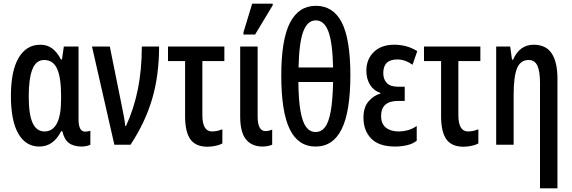

<svg xmlns="http://www.w3.org/2000/svg" viewBox="-20 -796 3146 1056"><path d="M196 10Q122 10 81 -60.5Q40 -131 40 -268Q40 -406 82.5 -478Q125 -550 202 -550Q239 -550 266.5 -530Q294 -510 315 -469H321L331 -540H412V-140Q412 -72 448 -72Q463 -72 477 -77V0Q471 4 456 7Q441 10 430 10Q385 10 359 -9.5Q333 -29 323 -74H316Q274 10 196 10ZM225 -73Q269 -73 292.5 -116.5Q316 -160 316 -252V-268Q316 -370 294 -418Q272 -466 223 -466Q178 -466 158 -414.5Q138 -363 138 -267Q138 -166 159.5 -119.5Q181 -73 225 -73Z M609 0 486 -540H584L650 -213Q657 -179 662 -151.5Q667 -124 669 -103H673Q716 -196 738 -304Q760 -412 760 -540H855Q855 -382 817 -252.5Q779 -123 698 0Z M1121 11Q1056 11 1027 -30Q998 -71 998 -157V-460H904V-540H1214V-460H1093V-163Q1093 -73 1146 -73Q1160 -73 1174 -76Q1188 -79 1203 -85V-7Q1189 1 1166 6Q1143 11 1121 11Z M1422 10Q1363 9 1332 -30.5Q1301 -70 1301 -155V-540H1397V-156Q1397 -75 1440 -75Q1457 -75 1477 -83V0Q1453 10 1422 10ZM1319 -606V-618L1367 -776H1480V-767L1383 -606Z M1716 10Q1620 10 1573.5 -85.5Q1527 -181 1527 -381Q1527 -578 1575 -671Q1623 -764 1717 -764Q1813 -764 1860 -672Q1907 -580 1907 -382Q1907 -183 1859.5 -86.5Q1812 10 1716 10ZM1622 -425H1812Q1809 -562 1786 -623Q1763 -684 1717 -684Q1671 -684 1648 -623Q1625 -562 1622 -425ZM1716 -70Q1747 -70 1767.5 -96.5Q1788 -123 1799 -183.5Q1810 -244 1812 -345H1621Q1622 -244 1633 -183.5Q1644 -123 1664.5 -96.5Q1685 -70 1716 -70Z M2154 10Q2064 10 2021.5 -34Q1979 -78 1979 -149Q1979 -207 2008 -239.5Q2037 -272 2072 -281V-285Q2037 -296 2016 -328.5Q1995 -361 1995 -407Q1995 -470 2036 -510Q2077 -550 2148 -550Q2182 -550 2212.5 -542Q2243 -534 2275 -515L2249 -440Q2208 -469 2165 -469Q2088 -469 2088 -394Q2088 -360 2107.5 -339.5Q2127 -319 2170 -319H2206V-241H2170Q2076 -241 2076 -158Q2076 -115 2102.5 -94Q2129 -73 2173 -73Q2195 -73 2220 -79Q2245 -85 2272 -103V-22Q2249 -4 2217 3Q2185 10 2154 10Z M2529 11Q2464 11 2435 -30Q2406 -71 2406 -157V-460H2312V-540H2622V-460H2501V-163Q2501 -73 2554 -73Q2568 -73 2582 -76Q2596 -79 2611 -85V-7Q2597 1 2574 6Q2551 11 2529 11Z M2950 240V-341Q2950 -402 2936 -434Q2922 -466 2887 -466Q2843 -466 2824 -421Q2805 -376 2805 -274V0H2709V-540H2786L2796 -468H2802Q2838 -550 2915 -550Q2983 -550 3014.5 -502Q3046 -454 3046 -363V240Z"/></svg>

Font: Noto Sans ExtraCondensed Medium
Style: Regular
Weight: 500
Width: 2
Designer: Monotype Design Team
Foundry: Monotype Imaging Inc.
Version: Version 2.013; ttfautohint (v1.8.4.7-5d5b)